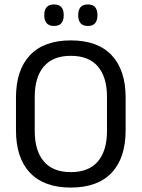

<svg xmlns="http://www.w3.org/2000/svg" viewBox="-20 -833 638 865"><path d="M299 12Q178 12 115 -54.8Q52 -121.5 52 -246V-393.5Q52 -517.5 115 -584.2Q178 -651 299 -651Q420 -651 483 -584.2Q546 -517.5 546 -393.5V-246Q546 -121.5 483 -54.8Q420 12 299 12ZM299 -57.5Q380 -57.5 421 -105.8Q462 -154 462 -242.5V-397Q462 -485.5 421 -533.5Q380 -581.5 299 -581.5Q218.5 -581.5 177.5 -533.5Q136.5 -485.5 136.5 -397V-242.5Q136.5 -154 177.5 -105.8Q218.5 -57.5 299 -57.5ZM223 -716Q201.5 -716 190.5 -728.2Q179.5 -740.5 179.5 -763V-766.5Q179.5 -789 190.5 -801Q201.5 -813 223 -813Q245.5 -813 256.2 -801Q267 -789 267 -766.5V-763Q267 -740.5 256.2 -728.2Q245.5 -716 223 -716ZM376 -716Q354 -716 343.2 -728.2Q332.5 -740.5 332.5 -763V-766.5Q332.5 -789 343.2 -801Q354 -813 376 -813Q397.5 -813 408.2 -801Q419 -789 419 -766.5V-763Q419 -740.5 408.2 -728.2Q397.5 -716 376 -716Z"/></svg>

Font: Anek Gujarati
Style: Regular
Weight: 400
Designer: Mrunmayee Ghaisas (Gujarati), Yesha Goshar (Latin)
Foundry: Ek Type
Version: Version 1.003